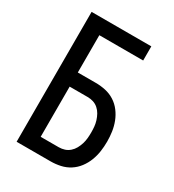

<svg xmlns="http://www.w3.org/2000/svg" viewBox="-178 -838 855 941"><g transform="rotate(30 250.0 -367.5)"><path d="M62 0V-735H400V-655H152V-444H254Q282 -444 309.5 -438Q337 -432 360.5 -417Q384 -402 401 -379.5Q418 -357 428 -331Q438 -305 442 -277.5Q446 -250 446 -222Q446 -194 442 -166.5Q438 -139 428 -113Q418 -87 401 -64.5Q384 -42 360.5 -27Q337 -12 309.5 -6Q282 0 254 0ZM254 -80Q271 -80 286.5 -85Q302 -90 314.5 -101Q327 -112 335 -126.5Q343 -141 348 -157Q353 -173 354.5 -189.5Q356 -206 356 -222Q356 -239 354.5 -255Q353 -271 348 -287Q343 -303 335 -317.5Q327 -332 314.5 -343Q302 -354 286.5 -359Q271 -364 254 -364H152V-80Z"/></g></svg>

Font: Iosevka Fixed Medium
Style: Regular
Weight: 500
Monospace: yes
Designer: Belleve Invis
Foundry: Belleve Invis
Version: Version 32.3.0